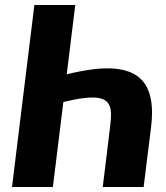

<svg xmlns="http://www.w3.org/2000/svg" viewBox="-20 -748 662 768"><path d="M247 -451Q303 -464.5 352 -470.8Q401 -477 440.8 -473.2Q480.5 -469.5 510.8 -454.8Q541 -440 559.8 -412.2Q578.5 -384.5 585 -342.2Q591.5 -300 584.5 -241L554.5 0H391L420.5 -241.5Q423.5 -266 424 -286Q424.5 -306 419.8 -320.8Q415 -335.5 403 -344.8Q391 -354 369.2 -356.8Q347.5 -359.5 314.2 -355.5Q281 -351.5 233.5 -340L191.5 0H28L117.5 -728H281Z"/></svg>

Font: Lato ExtraBold
Style: Italic
Weight: 800
Italic angle: -7°
Designer: Lukasz Dziedzic with Adam Twardoch and Botio Nikoltchev
Foundry: tyPoland Lukasz Dziedzic
Version: Version 2.015; 2015-08-06; http://www.latofonts.com/